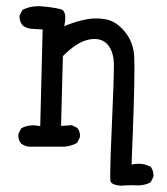

<svg xmlns="http://www.w3.org/2000/svg" viewBox="-20 -477 540 620"><path d="M404.3 121.1 425.8 121.6Q448.2 121.6 466.3 111.8L475.1 94.7Q475.6 92.3 475.6 89.8Q475.6 73.7 466.8 62Q449.7 51.8 427.7 51.8Q418.9 51.8 404.8 54.2Q414.1 -166 414.1 -254.9Q414.1 -298.8 411.6 -311.5Q404.3 -354.5 373 -385.7Q349.1 -409.7 321.3 -414.6Q305.7 -417.5 290 -417.5Q274.4 -417.5 259.3 -414.6Q228 -408.7 194.8 -395.5L187.5 -392.1Q190.9 -410.6 190.9 -417.2Q190.9 -423.8 190.4 -427.7Q188 -444.3 175.8 -447.3Q151.4 -453.6 114.7 -456.5Q109.4 -457 103.5 -457Q75.2 -457 52.2 -444.8L43.5 -427.7Q43 -425.3 43 -423.3Q43 -407.2 53.7 -394.5Q64.5 -386.2 78.6 -384.3L117.7 -381.8L109.9 -69.8Q95.7 -72.3 86.9 -72.3Q65.4 -72.3 48.3 -62.5L39.6 -44.9Q39.1 -42.5 39.1 -40Q39.1 -24.4 47.9 -13.7Q58.6 -5.4 72.8 -3.4H189.5Q210.9 -5.4 229 -15.6L237.8 -33.2Q238.3 -35.6 238.3 -38.1Q238.3 -53.7 229.5 -64L211.9 -72.8L177.2 -70.3L183.1 -295.9Q206.1 -318.8 226.6 -332Q256.8 -351.1 285.2 -351.1Q311 -351.1 326.7 -334Q347.2 -311.5 347.7 -268.6Q347.7 -266.1 347.7 -263.2Q347.7 -217.3 341.8 -86.9Q335.9 43.5 335.9 85Q335.9 103.5 336.7 107.2Q337.4 110.8 339.8 113.3Q347.2 120.6 370.1 122.6Q387.2 121.1 404.3 121.1Z"/></svg>

Font: Bakudai
Style: Light
Weight: 300
Version: Version 1.48